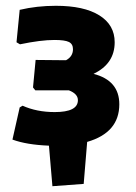

<svg xmlns="http://www.w3.org/2000/svg" viewBox="-20 -495 470 663"><path d="M161 148 149 8Q72 5 23 -13L48 -124L58 -130Q107 -108 169 -108Q249 -108 249 -149Q249 -171 218 -183H102L94 -193L103 -288L208 -287Q232 -300 232 -325Q232 -343 218 -350Q204 -357 168 -357Q121 -357 49 -342L37 -349L48 -461Q107 -475 173 -475Q270 -475 323 -442Q376 -409 376 -349Q376 -275 303 -240Q392 -217 392 -135Q392 -37 281 -5L269 140Z"/></svg>

Font: Alegreya Sans ExtraBold
Style: Regular
Weight: 800
Designer: Juan Pablo del Peral
Foundry: Huerta Tipografica
Version: Version 2.007